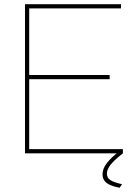

<svg xmlns="http://www.w3.org/2000/svg" viewBox="-20 -730 657 914"><path d="M565 -20V0H99V-710H556V-690H119V-373H502V-353H119V-20ZM468 100Q468 73 489 46Q510 19 550 -12H555L565 0Q525 31 507 53.5Q489 76 489 97Q489 116 505 127Q521 138 561 147L549 164Q520 158 502 149.5Q484 141 476 128.5Q468 116 468 100Z"/></svg>

Font: Raleway Thin
Style: Regular
Weight: 100
Designer: Matt McInerney, Pablo Impallari, Rodrigo Fuenzalida
Foundry: Matt McInerney, Pablo Impallari, Rodrigo Fuenzalida
Version: Version 4.026